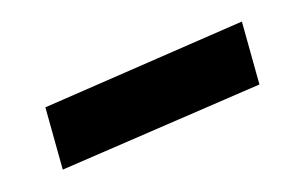

<svg xmlns="http://www.w3.org/2000/svg" viewBox="-37 -379 456 288"><g transform="rotate(-15 191.0 -235.5)"><path d="M33 -163 32 -260 350 -308 351 -210Z"/></g></svg>

Font: Ysabeau
Style: Bold
Weight: 700
Designer: Christian Thalmann (Catharsis Fonts)
Version: Version 2.000;gftools[0.9.27.dev2+g8671c4b]